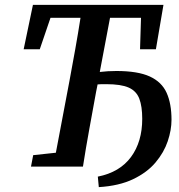

<svg xmlns="http://www.w3.org/2000/svg" viewBox="-20 -683 735 787"><path d="M77 -481 115 -663H650L619 -481H554L558 -610H431L389 -388Q406 -390 422 -391Q438 -392 457 -392Q545 -392 594 -369.5Q643 -347 663 -302.5Q683 -258 683 -192Q683 -150 667.5 -104Q652 -58 617.5 -17Q583 24 525.5 51.5Q468 79 385 84L381 41Q471 23 517 -39.5Q563 -102 563 -196Q563 -247 551 -278.5Q539 -310 507.5 -324Q476 -338 415 -338Q406 -338 397 -338Q388 -338 380 -337L374 -307Q360 -230 346 -153.5Q332 -77 320 0H107L116 -47L209 -57L265 -353Q277 -417 288.5 -481.5Q300 -546 310 -610H187L143 -481Z"/></svg>

Font: Source Serif Pro SemiBold
Style: Italic
Weight: 600
Italic angle: -12°
Designer: Frank Grießhammer
Foundry: Adobe Systems Incorporated
Version: Version 3.001;hotconv 1.0.111;makeotfexe 2.5.65597